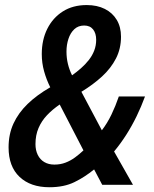

<svg xmlns="http://www.w3.org/2000/svg" viewBox="-20 -745 619 774"><path d="M179.2 9.8Q103 9.8 58.8 -32Q14.6 -73.7 14.6 -150.9Q14.6 -204.1 34.4 -247.1Q54.2 -290 91.6 -326.2Q128.9 -362.3 182.6 -393.1Q167 -424.3 157.7 -457.8Q148.4 -491.2 148.4 -526.9Q148.4 -584.5 170.7 -628.9Q192.9 -673.3 233.4 -699Q273.9 -724.6 329.6 -724.6Q371.6 -724.6 402.6 -709Q433.6 -693.4 450.7 -664.8Q467.8 -636.2 467.8 -597.2Q467.8 -548.8 447.5 -509.3Q427.2 -469.7 391.4 -436.8Q355.5 -403.8 308.1 -375L390.6 -219.7Q412.6 -248.5 429.2 -283Q445.8 -317.4 459 -356H564.5Q549.8 -315.9 530.8 -276.6Q511.7 -237.3 488.8 -201.4Q465.8 -165.5 439.9 -134.3L516.1 0H392.1L359.4 -62Q321.8 -31.2 279.8 -10.7Q237.8 9.8 179.2 9.8ZM199.2 -81.5Q223.6 -81.5 244.1 -89.4Q264.6 -97.2 282.5 -110.4Q300.3 -123.5 316.4 -138.7L220.7 -323.7Q191.4 -303.7 169.4 -280.5Q147.5 -257.3 135.3 -228.8Q123 -200.2 123 -164.1Q123 -139.2 132.3 -120.4Q141.6 -101.6 158.7 -91.6Q175.8 -81.5 199.2 -81.5ZM270.5 -441.4Q289.1 -454.6 306.6 -470Q324.2 -485.4 338.1 -503.2Q352.1 -521 359.9 -541.3Q367.7 -561.5 367.7 -584.5Q367.7 -610.8 355.2 -626.5Q342.8 -642.1 319.3 -642.1Q295.4 -642.1 279.5 -627.2Q263.7 -612.3 255.9 -588.4Q248 -564.5 248 -537.1Q248 -510.7 253.9 -486.8Q259.8 -462.9 270.5 -441.4Z"/></svg>

Font: Open Sans SemiCondensed SemiBold
Style: Italic
Weight: 600
Width: 4
Italic angle: -12°
Designer: Monotype Design Team
Foundry: Monotype Imaging Inc.
Version: Version 3.000